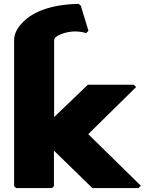

<svg xmlns="http://www.w3.org/2000/svg" viewBox="-20 -952 788 979"><path d="M662 -520H428L256 -355V-747C256 -751 258 -756 263 -762C290 -784 357 -803 416 -784L419 -783L431 -795L392 -923L382 -932H380C241 -930 149 -891 101 -843L94 -836C65 -807 52 -776 52 -747V-3L62 7H245L255 -3V-184L451 7H686L698 -5L430 -268L674 -508Z"/></svg>

Font: Hussar Woodtype
Style: Ultra
Weight: 900
Foundry: Cannot Into Space Fonts
Version: Version 1.07